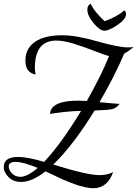

<svg xmlns="http://www.w3.org/2000/svg" viewBox="-45 -906 725 1013"><path d="M-25 -26Q-25 -78 52 -78Q100 -78 188 -52Q276 -145 383 -321Q323 -320 253 -310L219 -305Q223 -375 368 -375Q383 -375 413 -373Q495 -519 530 -610Q507 -616 452 -637.5Q397 -659 344 -675.5Q291 -692 252 -692Q139 -692 139 -548Q139 -526 143 -513Q89 -523 89 -585Q89 -651 140 -685.5Q191 -720 282 -720Q356 -720 468 -688Q580 -656 628 -656Q650 -656 660 -658Q633 -635 610 -623Q562 -508 480 -367Q570 -358 586 -358Q570 -336 547.5 -330.5Q525 -325 454 -323Q342 -140 236 -38Q414 18 481 18Q521 18 552 2Q522 87 447 87Q430 87 408.5 82.5Q387 78 371.5 73.5Q356 69 326 57Q296 45 284 40L238 18Q203 1 195 -2Q123 54 67 54Q26 54 0.5 29Q-25 4 -25 -26ZM1 -28Q1 -9 18.5 9Q36 27 62 27Q99 27 154 -20Q76 -52 38 -52Q1 -52 1 -28ZM416 -855Q416 -878 433 -886Q454 -843 507 -794Q574 -818 610 -851Q620 -845 620 -832Q620 -805 575 -774.5Q530 -744 506 -744Q482 -744 449 -783.5Q416 -823 416 -855Z"/></svg>

Font: DancingScriptRegular
Style: Regular
Weight: 400
Designer: Pablo Impallari
Foundry: Pablo Impallari. www.impallari.com
Version: Version 1.002